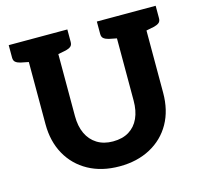

<svg xmlns="http://www.w3.org/2000/svg" viewBox="-106 -843 1018 968"><g transform="rotate(-15 403.0 -359.5)"><path d="M403 8Q310 8 241 -30Q172 -68 134 -136Q96 -204 96 -294V-727H250V-295Q250 -242 268 -203.5Q286 -165 320.5 -143.5Q355 -122 403 -122Q453 -122 487 -143Q521 -164 538.5 -202.5Q556 -241 556 -294V-727H710V-294Q710 -202 672 -134.5Q634 -67 564.5 -29.5Q495 8 403 8ZM118 -727 104 -617 54 -627Q38 -631 29 -638.5Q20 -646 20 -662V-727ZM326 -727V-662Q326 -646 317 -638.5Q308 -631 292 -627L241 -617L228 -727ZM578 -727 565 -617 515 -627Q499 -631 489.5 -638.5Q480 -646 480 -662V-727ZM787 -727V-662Q787 -646 777.5 -638.5Q768 -631 752 -627L702 -617L688 -727Z"/></g></svg>

Font: Aleo ExtraBold
Style: Regular
Weight: 800
Designer: Alessio Laiso
Foundry: Alessio Laiso
Version: Version 2.001;gftools[0.9.29]